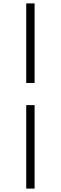

<svg xmlns="http://www.w3.org/2000/svg" viewBox="-20 -835 356 1127"><path d="M134 272V-218H183V272ZM183 -348H134V-815H183Z"/></svg>

Font: Noto Serif SC
Style: Regular
Weight: 400
Designer: Ryoko NISHIZUKA 西塚涼子 (kana & ideographs); Frank Grießhammer (Latin, Greek & Cyrillic); Wenlong ZHANG 张文龙 (bopomofo); San
Foundry: Adobe
Version: Version 2.002-H1;hotconv 1.1.0;makeotfexe 2.6.0